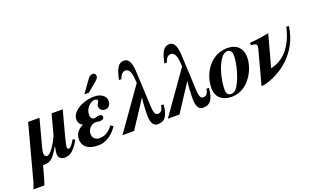

<svg xmlns="http://www.w3.org/2000/svg" viewBox="-172 -1209 3175 1925"><g transform="rotate(-20 1416.0 -246.5)"><path d="M460 -133C427 -79 408 -57 391 -57C380 -57 376 -69 376 -80C376 -92 386 -137 398 -183L469 -449H350L292 -231C253 -147 199 -63 161 -63C145 -63 134 -79 134 -100C134 -120 139 -140 144 -160L221 -449H100L-55 130C-63 159 -74 190 -82 205H35C41 188 53 154 59 132L92 10C162 10 193 4 269 -131H270C260 -84 258 -59 258 -51C258 -8 284 13 328 13C388 13 434 -31 483 -120Z M724 -516H772L853 -583C888 -612 903 -624 903 -651C903 -667 889 -680 876 -680C856 -680 839 -676 822 -652ZM606 -234C556 -212 518 -171 518 -107C518 -47 560 13 683 13C786 13 853 -62 890 -116L862 -134C814 -67 763 -51 719 -51C670 -51 646 -84 646 -120C646 -165 682 -215 738 -215C753 -215 761 -209 771 -209C806 -209 824 -220 824 -243C824 -261 806 -266 789 -266C763 -266 752 -257 741 -257C708 -257 698 -276 698 -309C698 -375 758 -429 802 -429C814 -429 832 -422 832 -412C832 -390 811 -383 811 -354C811 -324 835 -301 869 -301C906 -301 931 -332 931 -372C931 -428 873 -462 813 -462C682 -462 562 -391 562 -306C562 -278 574 -253 606 -235Z M1409 -150C1400 -81 1366 -80 1352 -80C1328 -80 1312 -93 1308 -177L1291 -540C1287 -625 1273 -698 1211 -698C1140 -698 1119 -620 1099 -532H1126C1141 -584 1170 -600 1188 -600C1221 -600 1247 -575 1253 -495L1257 -444L943 0H1067L1257 -290C1249 -240 1245 -165 1245 -102C1245 -36 1262 18 1314 18C1396 18 1428 -40 1436 -150Z M1893 -150C1884 -81 1850 -80 1836 -80C1812 -80 1796 -93 1792 -177L1775 -540C1771 -625 1757 -698 1695 -698C1624 -698 1603 -620 1583 -532H1610C1625 -584 1654 -600 1672 -600C1705 -600 1731 -575 1737 -495L1741 -444L1427 0H1551L1741 -290C1733 -240 1729 -165 1729 -102C1729 -36 1746 18 1798 18C1880 18 1912 -40 1920 -150Z M2225 -462C2157 -462 2093 -435 2042 -385C1982 -326 1942 -235 1942 -135C1942 -37 2012 13 2106 13C2173 13 2232 -13 2281 -62C2342 -123 2386 -217 2386 -311C2386 -403 2326 -462 2229 -462ZM2267 -372C2267 -285 2230 -145 2181 -65C2160 -31 2136 -16 2110 -16C2080 -16 2061 -36 2061 -80C2061 -182 2100 -335 2160 -402C2179 -423 2199 -433 2220 -433C2249 -433 2267 -410 2267 -372Z M2859 -462C2813 -253 2701 -147 2576 -122H2574L2666 -462C2602 -448 2508 -435 2463 -434V-407C2502 -407 2523 -399 2523 -377C2523 -369 2519 -347 2515 -333L2422 13H2449C2621 -27 2845 -170 2886 -457Z"/></g></svg>

Font: STIXGeneral
Style: Bold Italic
Weight: 700
Italic angle: -16.33°
Designer: MicroPress Inc., with final additions and corrections provided by Coen Hoffman, Elsevier (retired)
Version: Version 1.1.0